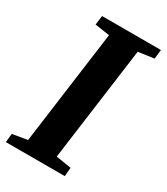

<svg xmlns="http://www.w3.org/2000/svg" viewBox="-193 -825 787 907"><g transform="rotate(30 200.5 -371.5)"><path d="M-7.5 0 -2.5 -47.5 78.5 -61 162 -681 82 -693 88.5 -743H409.5L404 -693L318.5 -681L235 -61L318 -47.5L314 0Z"/></g></svg>

Font: Merriweather 24pt ExtraBold
Style: Italic
Weight: 800
Italic angle: -7.8°
Version: Version 2.101